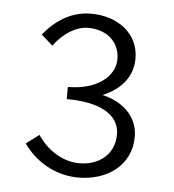

<svg xmlns="http://www.w3.org/2000/svg" viewBox="-41 -930 485 535"><g transform="rotate(5 201.5 -663.0)"><path d="M197 -434C279 -434 344 -482 344 -561C344 -621 296 -658 244 -669C291 -688 327 -724 327 -778C327 -849 267 -892 193 -892C137 -892 93 -862 61 -822L93 -794C118 -828 154 -852 188 -852C242 -852 277 -819 277 -772C277 -725 229 -683 146 -683V-649C238 -649 294 -619 294 -563C294 -506 250 -474 197 -474C148 -474 106 -503 79 -543L43 -516C74 -471 129 -434 197 -434Z"/></g></svg>

Font: Noto Sans HK Light
Style: Regular
Weight: 300
Designer: Ryoko NISHIZUKA 西塚涼子 (kana, bopomofo & ideographs); Paul D. Hunt (Latin, Greek & Cyrillic); Sandoll Communications 산돌커뮤니
Foundry: Adobe
Version: Version 2.004;hotconv 1.0.118;makeotfexe 2.5.65603